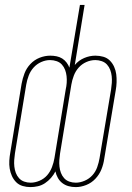

<svg xmlns="http://www.w3.org/2000/svg" viewBox="-20 -755 540 783"><path d="M104 8Q88 8 72.5 3.5Q57 -1 46 -12Q35 -23 28.5 -37.5Q22 -52 19.5 -67.5Q17 -83 18 -100Q19 -117 22 -133L68 -413Q72 -435 80 -456Q88 -477 104 -494Q120 -511 141.5 -519.5Q163 -528 185 -528Q198 -528 210.5 -525.5Q223 -523 233.5 -516.5Q244 -510 251.5 -500Q259 -490 263 -479L306 -735H325L285 -490Q301 -509 323.5 -518.5Q346 -528 369 -528Q386 -528 401.5 -523.5Q417 -519 428 -508Q439 -497 445.5 -482.5Q452 -468 454 -452.5Q456 -437 455.5 -420Q455 -403 452 -387L405 -107Q402 -85 393.5 -64Q385 -43 369 -26Q353 -9 331.5 -0.5Q310 8 289 8Q273 8 259 4Q245 0 234 -8.5Q223 -17 216 -29.5Q209 -42 206 -56Q199 -42 188 -29.5Q177 -17 163.5 -8Q150 1 134.5 4.5Q119 8 104 8ZM105 -10Q123 -10 141.5 -18Q160 -26 172.5 -40.5Q185 -55 192 -73.5Q199 -92 202 -110L248 -390Q251 -403 252 -417Q253 -431 251.5 -444.5Q250 -458 245.5 -470Q241 -482 232.5 -491.5Q224 -501 211 -505.5Q198 -510 184 -510Q166 -510 148 -502Q130 -494 117 -479.5Q104 -465 97 -446.5Q90 -428 87 -410L41 -130Q39 -117 38 -103Q37 -89 38.5 -75.5Q40 -62 44.5 -50Q49 -38 57.5 -28.5Q66 -19 78.5 -14.5Q91 -10 105 -10ZM289 -10Q307 -10 325.5 -18Q344 -26 357 -40.5Q370 -55 376.5 -73.5Q383 -92 386 -110L433 -390Q435 -403 436 -417Q437 -431 435.5 -444.5Q434 -458 429.5 -470Q425 -482 416.5 -491.5Q408 -501 395 -505.5Q382 -510 369 -510Q350 -510 332 -502Q314 -494 301 -479.5Q288 -465 281 -446.5Q274 -428 271 -410L225 -130Q223 -117 222 -103Q221 -89 222.5 -75.5Q224 -62 228.5 -50Q233 -38 241.5 -28.5Q250 -19 262.5 -14.5Q275 -10 289 -10Z"/></svg>

Font: Iosevka SS04 Thin Oblique
Style: Regular
Weight: 100
Italic angle: -9°
Monospace: yes
Designer: Belleve Invis
Foundry: Belleve Invis
Version: Version 19.0.0; ttfautohint (v1.8.4)